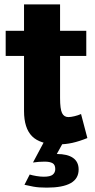

<svg xmlns="http://www.w3.org/2000/svg" viewBox="-20 -641 435 879"><path d="M380 -9Q343 6 311.5 13Q280 20 246 20Q164 20 127 -17Q90 -54 90 -133V-621H255V-192Q255 -142 264 -123.5Q273 -105 293 -105Q304 -105 321 -109Q338 -113 351 -119ZM6 -500H375V-385H6ZM116 158Q129 162 147 165Q165 168 181 168Q210 168 221.5 158.5Q233 149 233 133Q233 113 220.5 106Q208 99 184 99Q172 99 157.5 100Q143 101 131 103L196 -19H286L240 64Q289 64 314.5 82Q340 100 340 135Q340 177 303.5 197.5Q267 218 194 218Q157 218 133 213.5Q109 209 92 205Z"/></svg>

Font: Moderustic
Style: Bold
Weight: 700
Designer: Tural Alisoy
Foundry: TAFT Foundry
Version: Version 2.120